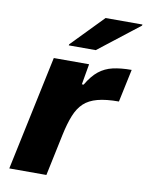

<svg xmlns="http://www.w3.org/2000/svg" viewBox="-82 -782 647 841"><g transform="rotate(10 241.5 -361.0)"><path d="M18 0 126 -510H283L267 -418H275Q299 -459 326 -480.5Q353 -502 388 -510Q423 -518 471 -518L440 -372Q383 -372 345.5 -362Q308 -352 285 -330.5Q262 -309 247.5 -273Q233 -237 222 -185L183 0ZM181 -576 182 -581 319 -722H483L482 -717L301 -576Z"/></g></svg>

Font: Saira SemiExpanded
Style: Bold Italic
Weight: 700
Width: 6
Italic angle: -12°
Designer: Hector Gatti with collaboration of the Omnibus-Type team
Foundry: Omnibus-Type
Version: Version 1.101